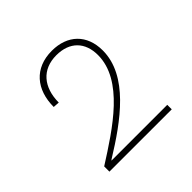

<svg xmlns="http://www.w3.org/2000/svg" viewBox="-117 -1014 635 635"><g transform="rotate(-45 200.0 -697.0)"><path d="M54.5 -512.5V-488H346V-509H85L88.5 -512C199.5 -580.5 322.5 -668.5 322.5 -787C322.5 -861 275.5 -905.5 202.5 -905.5C121 -905.5 75.5 -850.5 75.5 -769.5L97.5 -768C98 -839.5 136 -884.5 202.5 -884.5C265.5 -884.5 300.5 -847 300.5 -787.5C300.5 -669.5 164.5 -582.5 54.5 -512.5Z"/></g></svg>

Font: HK Grotesk ExtraLight
Style: Regular
Weight: 200
Designer: Alfredo Marco Pradil
Foundry: Hanken Design Co.
Version: Version 3.001;FEAKit 1.0